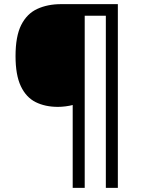

<svg xmlns="http://www.w3.org/2000/svg" viewBox="-20 -780 695 927"><path d="M549 127H491V-704H389V127H331V-273Q316 -269 296.5 -266.5Q277 -264 260 -264Q198 -264 152 -287Q106 -310 80.5 -364Q55 -418 55 -509Q55 -605 82.5 -659.5Q110 -714 160 -737Q210 -760 275 -760H549Z"/></svg>

Font: Noto Sans Palmyrene
Style: Regular
Weight: 400
Designer: Monotype Design Team
Foundry: Monotype Imaging Inc.
Version: Version 2.001; ttfautohint (v1.8.4.7-5d5b)